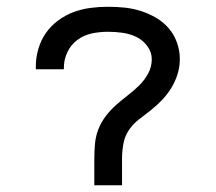

<svg xmlns="http://www.w3.org/2000/svg" viewBox="-20 -548 640 568"><path d="M259 0V-78Q259 -100 261 -122.5Q263 -145 271 -165.5Q279 -186 292.5 -204Q306 -222 323 -237Q340 -252 357.5 -265.5Q375 -279 391 -294.5Q407 -310 418 -330Q429 -350 429 -373Q429 -394 415.5 -412Q402 -430 383 -439Q364 -448 342.5 -451Q321 -454 299 -454Q275 -454 251.5 -449Q228 -444 209 -430Q190 -416 179.5 -394Q169 -372 169 -349V-343H86V-352Q86 -378 93.5 -403.5Q101 -429 115.5 -450Q130 -471 151.5 -487Q173 -503 197 -512Q221 -521 247 -524.5Q273 -528 299 -528Q324 -528 348.5 -525.5Q373 -523 396.5 -515.5Q420 -508 441.5 -495.5Q463 -483 479 -464.5Q495 -446 503.5 -422Q512 -398 512 -374Q512 -351 505.5 -329.5Q499 -308 487.5 -289Q476 -270 460.5 -253.5Q445 -237 427.5 -223Q410 -209 392 -195.5Q374 -182 361.5 -163.5Q349 -145 345 -122.5Q341 -100 341 -78V0Z"/></svg>

Font: Iosevka Fixed Extended
Style: Regular
Weight: 400
Width: 7
Monospace: yes
Designer: Belleve Invis
Foundry: Belleve Invis
Version: Version 24.1.1; ttfautohint (v1.8.4)